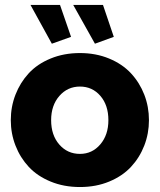

<svg xmlns="http://www.w3.org/2000/svg" viewBox="-20 -751 650 781"><path d="M104 -731H224.1L269 -601.1L190.9 -573.2ZM277.8 -731H398.9L442.9 -601.1L366.2 -573.2ZM23.9 -262.2Q23.9 -316.9 43 -366Q62 -415 96.9 -452.9Q131.8 -490.7 185.8 -512.9Q239.7 -535.2 305.2 -535.2Q370.1 -535.2 423.8 -512.9Q477.5 -490.7 512.7 -452.9Q547.9 -415 566.9 -366Q585.9 -316.9 585.9 -262.2Q585.9 -208 566.9 -158.9Q547.9 -109.9 512.9 -72.3Q478 -34.7 424.3 -12.5Q370.6 9.8 305.2 9.8Q239.7 9.8 185.8 -12.5Q131.8 -34.7 96.9 -72.3Q62 -109.9 43 -158.9Q23.9 -208 23.9 -262.2ZM305.2 -125Q355 -125 387.9 -163.6Q420.9 -202.1 420.9 -262.2Q420.9 -323.2 388.2 -361.1Q355.5 -398.9 305.2 -398.9Q254.9 -398.9 221.4 -360.6Q188 -322.3 188 -262.2Q188 -201.2 221.2 -163.1Q254.4 -125 305.2 -125Z"/></svg>

Font: Raleway-v4020 ExtraBold
Style: Regular
Weight: 800
Designer: Matt McInerney, Pablo Impallari, Rodrigo Fuenzalida
Foundry: Matt McInerney, Pablo Impallari, Rodrigo Fuenzalida
Version: Version 4.020;PS 004.020;hotconv 1.0.88;makeotf.lib2.5.64775